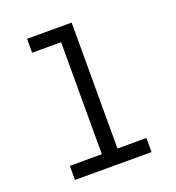

<svg xmlns="http://www.w3.org/2000/svg" viewBox="-133 -841 866 947"><g transform="rotate(-20 300.0 -367.5)"><path d="M99 0V-74H267V-662H115V-735H349V-74H501V0Z"/></g></svg>

Font: Iosevka Custom Extended
Style: Regular
Weight: 400
Width: 7
Monospace: yes
Designer: Belleve Invis
Foundry: Belleve Invis
Version: Version 11.2.4; ttfautohint (v1.8.4)